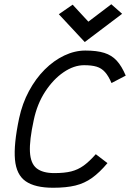

<svg xmlns="http://www.w3.org/2000/svg" viewBox="-20 -870 640 904"><path d="M431 -144 486 -102Q449 -58 413.5 -32.5Q378 -7 335 3.5Q292 14 230 14Q145 14 101 -16.5Q57 -47 50.5 -118.5Q44 -190 70 -313Q85 -383 116.5 -441.5Q148 -500 190.5 -542.5Q233 -585 282.5 -608.5Q332 -632 382 -632Q436 -632 471 -621Q506 -610 529.5 -584.5Q553 -559 572 -514L505 -479Q491 -512 474.5 -530.5Q458 -549 435 -556Q412 -563 376 -563Q328 -563 279.5 -530Q231 -497 193 -439Q155 -381 139 -305Q118 -209 121 -154.5Q124 -100 152.5 -77.5Q181 -55 236 -55Q284 -55 315.5 -63Q347 -71 373.5 -90Q400 -109 431 -144ZM379 -672 257 -803 322 -848 396 -768 504 -850 555 -805Z"/></svg>

Font: Victor Mono
Style: Italic
Weight: 400
Italic angle: -12°
Monospace: yes
Designer: Rune Bjørnerås
Version: Version 1.561;gftools[0.9.30]